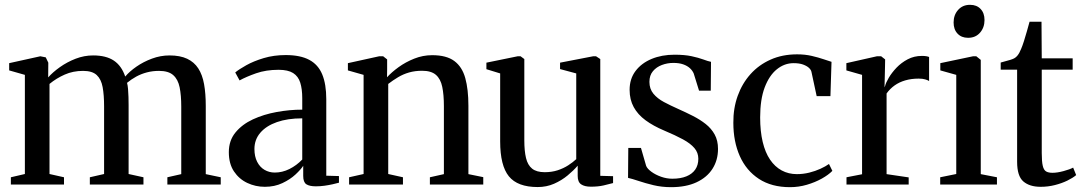

<svg xmlns="http://www.w3.org/2000/svg" viewBox="-20 -764 4482 795"><path d="M25 0V-30L83 -43.5V-454L18 -472.5V-502.5L147 -531L169.5 -526.5L180 -504.5L179.5 -443.5Q198.5 -465 228 -486Q257.5 -507 293 -520.8Q328.5 -534.5 365.5 -534.5Q419.5 -534.5 451.5 -513Q483.5 -491.5 498.5 -447Q516 -468 544.8 -488Q573.5 -508 609 -521.2Q644.5 -534.5 682 -534.5Q725.5 -534.5 754.8 -520.8Q784 -507 801 -480.8Q818 -454.5 825 -415.5Q832 -376.5 832 -325.5V-43L894 -30V0H673V-30L730.5 -43V-322.5Q730.5 -369.5 723.8 -402.5Q717 -435.5 697.2 -453Q677.5 -470.5 638.5 -470.5Q611.5 -470.5 588 -464.2Q564.5 -458 544 -446.8Q523.5 -435.5 506 -421Q509 -410.5 510.2 -395Q511.5 -379.5 512 -362.2Q512.5 -345 512.5 -328V-43.5L574 -30V0H352V-30L411 -43.5V-323.5Q411 -370.5 405 -403.2Q399 -436 380.5 -453.2Q362 -470.5 324 -470.5Q282.5 -470.5 248 -455.2Q213.5 -440 185 -416.5V-43.5L245 -30V0Z M1076.5 9.5Q1038 9.5 1004 -6.5Q970 -22.5 948.8 -54.2Q927.5 -86 927.5 -134Q927.5 -182 955 -215.5Q982.5 -249 1027.2 -269.8Q1072 -290.5 1125.5 -300.2Q1179 -310 1231.5 -310V-357Q1231.5 -395.5 1223.2 -421.8Q1215 -448 1193.8 -461.5Q1172.5 -475 1133.5 -475Q1081.5 -475 1040.2 -460.5Q999 -446 972 -431L954 -464Q969.5 -477 1000 -494Q1030.5 -511 1072.2 -523.5Q1114 -536 1163 -536Q1223.5 -536 1260.5 -516.2Q1297.5 -496.5 1314.2 -456Q1331 -415.5 1331 -353V-36.5L1383.5 -35V-7.5Q1373 -4.5 1357.2 -1Q1341.5 2.5 1323.8 5Q1306 7.5 1288 7.5Q1261.5 7.5 1248.5 -1Q1235.5 -9.5 1235.5 -35.5V-77.5Q1225.5 -62 1203.5 -41.5Q1181.5 -21 1149.2 -5.8Q1117 9.5 1076.5 9.5ZM1117.5 -49.5Q1149 -49.5 1178.5 -64.2Q1208 -79 1231.5 -103.5V-274Q1171 -274 1126.8 -258.5Q1082.5 -243 1058 -214.5Q1033.5 -186 1033.5 -147Q1033.5 -116 1044.8 -94Q1056 -72 1075.2 -60.8Q1094.5 -49.5 1117.5 -49.5Z M1485.5 -43.5V-454L1420.5 -472.5V-502.5L1550 -531H1566.5L1583 -518V-477.5L1582.5 -444Q1601.5 -465 1630.5 -486Q1659.5 -507 1695.2 -521.2Q1731 -535.5 1769.5 -535.5Q1828.5 -535.5 1861 -511.5Q1893.5 -487.5 1906.5 -440.8Q1919.5 -394 1919.5 -326V-43L1981 -30.5V0H1760V-30L1818 -43V-324.5Q1818 -371.5 1811.2 -404.2Q1804.5 -437 1785 -454Q1765.5 -471 1727.5 -471Q1698.5 -471 1674 -464Q1649.5 -457 1628.2 -444.2Q1607 -431.5 1587.5 -416.5V-43.5L1648.5 -30V0H1425.5V-30Z M2426.5 9Q2400.5 9 2386.2 -0.8Q2372 -10.5 2372 -35.5V-78Q2355 -58 2330.2 -37.5Q2305.5 -17 2274.2 -3.2Q2243 10.5 2206.5 10.5Q2123 10.5 2087 -34Q2051 -78.5 2051 -178.5V-460L1994 -477.5V-504.5L2123.5 -531H2135.5L2151 -519.5V-182.5Q2151 -139 2158 -109.8Q2165 -80.5 2183.2 -65.8Q2201.5 -51 2235.5 -51Q2265 -51 2289.2 -59Q2313.5 -67 2332.8 -79.5Q2352 -92 2366 -105V-460L2299 -478V-504.5L2436 -531H2448L2465.5 -519.5V-36L2518.5 -34.5V-6Q2502 -1.5 2479.2 3.8Q2456.5 9 2426.5 9Z M2758.5 11Q2720.5 11 2686 2.8Q2651.5 -5.5 2624 -14.8Q2596.5 -24 2580.5 -27.5L2581.5 -151.5H2634L2655.5 -77Q2660.5 -65 2677.2 -52.8Q2694 -40.5 2717.2 -32.2Q2740.5 -24 2763.5 -24Q2798 -24 2822 -33.8Q2846 -43.5 2858.8 -62Q2871.5 -80.5 2871.5 -106.5Q2871.5 -132 2855.2 -151Q2839 -170 2807.8 -187Q2776.5 -204 2730 -223.5Q2685 -242.5 2653 -266Q2621 -289.5 2604 -320.5Q2587 -351.5 2587 -392Q2587 -437.5 2611.5 -470Q2636 -502.5 2678 -520Q2720 -537.5 2773 -537.5Q2815 -537.5 2843.8 -531.2Q2872.5 -525 2892 -517.8Q2911.5 -510.5 2924 -508L2923 -388.5H2874.5L2852.5 -459.5Q2847.5 -471.5 2836.8 -481.5Q2826 -491.5 2809 -497.5Q2792 -503.5 2768.5 -503.5Q2743.5 -503.5 2720.8 -495Q2698 -486.5 2683.5 -469.2Q2669 -452 2669 -425Q2669 -396 2685.5 -376Q2702 -356 2729.2 -341.5Q2756.5 -327 2788 -313Q2819.5 -299 2849 -284Q2878.5 -269 2902 -250.5Q2925.5 -232 2939.2 -207Q2953 -182 2953 -147.5Q2953 -101 2930.2 -65.2Q2907.5 -29.5 2864 -9.2Q2820.5 11 2758.5 11Z M3251 11Q3175 11 3122.5 -23.2Q3070 -57.5 3043.2 -117.8Q3016.5 -178 3016.5 -255.5Q3016 -315.5 3034.5 -367Q3053 -418.5 3087.5 -457Q3122 -495.5 3170.8 -517.2Q3219.5 -539 3280.5 -539Q3313.5 -539 3341.2 -532.5Q3369 -526 3390 -518.8Q3411 -511.5 3423 -508L3418.5 -366H3361.5L3340 -466Q3338.5 -474.5 3329.8 -482.8Q3321 -491 3305.2 -496.8Q3289.5 -502.5 3266 -502.5Q3228 -502.5 3196.5 -477Q3165 -451.5 3146.2 -401.8Q3127.5 -352 3127.5 -278Q3127.5 -220.5 3138 -176.5Q3148.5 -132.5 3168.5 -103Q3188.5 -73.5 3216.8 -58.2Q3245 -43 3279.5 -43Q3305.5 -43 3330.8 -49.2Q3356 -55.5 3377.2 -65.2Q3398.5 -75 3412.5 -85L3426.5 -56.5Q3410.5 -40 3382.8 -24.5Q3355 -9 3321 1Q3287 11 3251 11Z M3485 0V-30L3549.5 -42.5V-454L3484.5 -472.5V-502.5L3611 -531H3628.5L3645 -518L3644.5 -488.5L3642.5 -402.5L3644.5 -407Q3648 -421.5 3660.2 -442.2Q3672.5 -463 3692.2 -483.8Q3712 -504.5 3738.5 -518.5Q3765 -532.5 3797 -532.5Q3808.5 -532.5 3815.5 -531.2Q3822.5 -530 3827 -528V-428.5Q3822 -432 3811.2 -435.2Q3800.5 -438.5 3784 -438.5Q3753.5 -438.5 3728.5 -431.2Q3703.5 -424 3684.2 -410.2Q3665 -396.5 3651 -377V-43L3742.5 -29.5V0Z M3873 0V-30L3939.5 -43.5V-454L3873.5 -472.5V-502.5L4009 -531H4022.5L4041 -516V-43L4108 -30V0ZM3988 -607.5Q3961 -607.5 3944.8 -624.8Q3928.5 -642 3928.5 -671Q3928.5 -702 3947.2 -723Q3966 -744 3996 -744H3997Q4024 -744 4040.2 -727Q4056.5 -710 4056.5 -681Q4056.5 -650 4038 -628.8Q4019.5 -607.5 3989 -607.5Z M4289 9.5Q4243 9.5 4217.2 -12.8Q4191.5 -35 4191.5 -94V-475.5H4123.5V-505Q4131 -507.5 4142 -510.2Q4153 -513 4163.5 -516.2Q4174 -519.5 4179.5 -522.5Q4186.5 -526.5 4191.5 -532.2Q4196.5 -538 4200.8 -545.8Q4205 -553.5 4208.5 -562.5Q4213.5 -574 4219.8 -593.8Q4226 -613.5 4232.2 -635.2Q4238.5 -657 4243 -674H4292.5L4293.5 -522.5H4421.5V-475.5H4293.5V-130.5Q4293.5 -94.5 4297.8 -77Q4302 -59.5 4311.8 -54Q4321.5 -48.5 4338 -48.5Q4357.5 -48.5 4383.5 -55.5Q4409.5 -62.5 4423.5 -70L4436 -39Q4422.5 -27.5 4399.5 -16.2Q4376.5 -5 4348.2 2.2Q4320 9.5 4289 9.5Z"/></svg>

Font: Merriweather 96pt
Style: Regular
Weight: 400
Version: Version 2.100